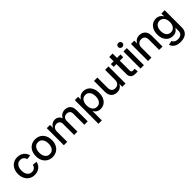

<svg xmlns="http://www.w3.org/2000/svg" viewBox="354 -2369 4209 4209"><g transform="rotate(-45 2458.5 -264.5)"><path d="M289.1 11.7Q213.9 11.7 157.7 -22.9Q101.6 -57.6 70.3 -119.6Q39.1 -181.6 39.1 -262.7Q39.1 -344.7 70.3 -407Q101.6 -469.2 157.7 -503.9Q213.9 -538.6 289.1 -538.6Q333.5 -538.6 371.8 -525.9Q410.2 -513.2 439.9 -490Q469.7 -466.8 489.3 -434.6Q508.8 -402.3 515.6 -362.8L413.6 -351.6Q409.2 -373 398.7 -390.9Q388.2 -408.7 372.6 -421.6Q356.9 -434.6 336.2 -441.7Q315.4 -448.7 289.6 -448.7Q242.7 -448.7 210.7 -424.8Q178.7 -400.9 162.4 -358.9Q146 -316.9 146 -262.7Q146 -209.5 162.4 -167.7Q178.7 -126 210.7 -102.1Q242.7 -78.1 289.6 -78.1Q315.4 -78.1 336.2 -85.2Q356.9 -92.3 372.3 -105.5Q387.7 -118.7 398.2 -137Q408.7 -155.3 414.1 -177.2L516.6 -166.5Q509.8 -127 490.2 -94.2Q470.7 -61.5 440.7 -37.8Q410.6 -14.2 372.1 -1.2Q333.5 11.7 289.1 11.7Z M842.8 11.7Q767.6 11.7 711.2 -22.9Q654.8 -57.6 623.5 -119.4Q592.3 -181.2 592.3 -262.7Q592.3 -344.7 623.5 -407Q654.8 -469.2 711.2 -503.9Q767.6 -538.6 842.8 -538.6Q918 -538.6 974.4 -503.9Q1030.8 -469.2 1062 -407Q1093.3 -344.7 1093.3 -262.7Q1093.3 -181.2 1062 -119.4Q1030.8 -57.6 974.4 -22.9Q918 11.7 842.8 11.7ZM842.8 -78.1Q889.6 -78.1 921.6 -102.1Q953.6 -126 970.2 -167.7Q986.8 -209.5 986.8 -262.7Q986.8 -316.9 970.2 -358.6Q953.6 -400.4 921.6 -424.6Q889.6 -448.7 842.8 -448.7Q796.4 -448.7 764.2 -424.8Q731.9 -400.9 715.6 -358.9Q699.2 -316.9 699.2 -262.7Q699.2 -209.5 715.6 -167.7Q731.9 -126 764.2 -102.1Q796.4 -78.1 842.8 -78.1Z M1196.8 0V-529.3H1297.9L1298.8 -412.1H1290Q1303.2 -454.6 1327.9 -482.7Q1352.5 -510.7 1384.8 -524.7Q1417 -538.6 1452.6 -538.6Q1512.2 -538.6 1552.2 -503.2Q1592.3 -467.8 1603.5 -410.6H1588.4Q1599.1 -449.7 1624.3 -478.5Q1649.4 -507.3 1685.5 -522.9Q1721.7 -538.6 1764.6 -538.6Q1813 -538.6 1852.1 -517.8Q1891.1 -497.1 1914.1 -455.6Q1937 -414.1 1937 -352.1V0H1832V-342.3Q1832 -397.5 1801.3 -422.1Q1770.5 -446.8 1729 -446.8Q1694.8 -446.8 1670.2 -432.4Q1645.5 -418 1632.1 -392.6Q1618.7 -367.2 1618.7 -334.5V0H1515.1V-349.6Q1515.1 -393.6 1486.8 -420.2Q1458.5 -446.8 1414.6 -446.8Q1384.8 -446.8 1358.9 -432.9Q1333 -418.9 1317.4 -391.4Q1301.8 -363.8 1301.8 -323.7V0Z M2065.9 204.1V-529.3H2168.5V-448.2H2173.3Q2186.5 -471.7 2207.8 -491.9Q2229 -512.2 2259.8 -524.9Q2290.5 -537.6 2332 -537.6Q2398.4 -537.6 2449 -504.2Q2499.5 -470.7 2528.3 -409.2Q2557.1 -347.7 2557.1 -264.2Q2557.1 -180.7 2528.6 -118.9Q2500 -57.1 2449.5 -23.4Q2398.9 10.3 2331.5 10.3Q2291 10.3 2260.7 -2.4Q2230.5 -15.1 2209.2 -36.1Q2188 -57.1 2174.3 -81.1H2170.9V204.1ZM2309.6 -79.6Q2353.5 -79.6 2385 -102.3Q2416.5 -125 2433.3 -166.5Q2450.2 -208 2450.2 -264.6Q2450.2 -320.8 2433.3 -361.8Q2416.5 -402.8 2385 -425.5Q2353.5 -448.2 2309.6 -448.2Q2264.6 -448.2 2232.4 -425.3Q2200.2 -402.3 2183.3 -361.1Q2166.5 -319.8 2166.5 -264.6Q2166.5 -209 2183.6 -167.5Q2200.7 -126 2232.9 -102.8Q2265.1 -79.6 2309.6 -79.6Z M2846.7 8.8Q2793 8.8 2750.7 -14.4Q2708.5 -37.6 2684.6 -83.5Q2660.6 -129.4 2660.6 -196.3V-529.3H2765.6V-209.5Q2765.6 -148.9 2795.9 -116.5Q2826.2 -84 2879.9 -84Q2915 -84 2943.6 -98.9Q2972.2 -113.8 2988.5 -144.3Q3004.9 -174.8 3004.9 -220.7V-529.3H3110.4V0H3008.3L3007.8 -130.4H3025.9Q3001.5 -59.1 2956.1 -25.1Q2910.6 8.8 2846.7 8.8Z M3481 -529.3V-442.9H3183.6V-529.3ZM3269.5 -665H3374.5V-141.6Q3374.5 -110.8 3387.2 -97.7Q3399.9 -84.5 3431.2 -84.5Q3441.4 -84.5 3455.3 -85.4Q3469.2 -86.4 3479.5 -87.4L3487.8 -1.5Q3473.1 1 3454.3 2Q3435.5 2.9 3418.5 2.9Q3344.7 2.9 3307.1 -30.8Q3269.5 -64.5 3269.5 -129.9Z M3573.7 0V-529.3H3678.7V0ZM3626 -615.2Q3598.6 -615.2 3579.3 -633.8Q3560.1 -652.3 3560.1 -678.7Q3560.1 -705.6 3579.3 -723.9Q3598.6 -742.2 3626 -742.2Q3653.8 -742.2 3673.1 -723.9Q3692.4 -705.6 3692.4 -678.7Q3692.4 -652.3 3673.1 -633.8Q3653.8 -615.2 3626 -615.2Z M3912.6 -308.6V0H3807.6V-529.3H3909.2L3909.7 -398.4H3891.6Q3916 -469.7 3961.4 -503.7Q4006.8 -537.6 4070.8 -537.6Q4125 -537.6 4167 -514.4Q4209 -491.2 4232.9 -445.8Q4256.8 -400.4 4256.8 -332.5V0H4151.9V-319.8Q4151.9 -380.4 4121.8 -412.6Q4091.8 -444.8 4038.1 -444.8Q4002.4 -444.8 3974.1 -429.9Q3945.8 -415 3929.2 -384.8Q3912.6 -354.5 3912.6 -308.6Z M4612.3 212.9Q4548.8 212.9 4501.5 195.3Q4454.1 177.7 4424.6 146Q4395 114.3 4384.3 71.3L4481.4 52.7Q4489.3 73.7 4506.1 90.6Q4522.9 107.4 4549.1 117.7Q4575.2 127.9 4611.8 127.9Q4674.3 127.9 4711.2 96.2Q4748 64.5 4748 2V-88.9H4743.7Q4729.5 -64.5 4708.3 -44.2Q4687 -23.9 4657 -12Q4627 0 4585.9 0Q4520 0 4469 -32.2Q4418 -64.5 4389.2 -124.3Q4360.4 -184.1 4360.4 -266.1Q4360.4 -348.6 4389.2 -409.7Q4418 -470.7 4469 -504.2Q4520 -537.6 4586.4 -537.6Q4627.4 -537.6 4658 -525.1Q4688.5 -512.7 4710.2 -491.7Q4731.9 -470.7 4745.6 -445.8H4749.5V-529.3H4852.5V0Q4852.5 74.7 4820.6 121.8Q4788.6 168.9 4733.9 190.9Q4679.2 212.9 4612.3 212.9ZM4608.4 -88.9Q4653.3 -88.9 4685.3 -110.6Q4717.3 -132.3 4734.4 -172.4Q4751.5 -212.4 4751.5 -267.1Q4751.5 -321.8 4734.6 -362.5Q4717.8 -403.3 4685.5 -425.8Q4653.3 -448.2 4608.4 -448.2Q4564.5 -448.2 4532.7 -426Q4501 -403.8 4484.1 -363.3Q4467.3 -322.8 4467.3 -267.1Q4467.3 -211.4 4484.4 -171.4Q4501.5 -131.3 4533.2 -110.1Q4564.9 -88.9 4608.4 -88.9Z"/></g></svg>

Font: Inter 24pt Medium
Style: Regular
Weight: 500
Designer: Rasmus Andersson
Foundry: rsms
Version: Version 4.001;git-66647c0bb